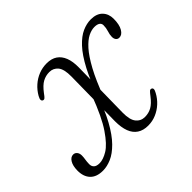

<svg xmlns="http://www.w3.org/2000/svg" viewBox="-113 -613 775 775"><g transform="rotate(-45 274.0 -226.0)"><path d="M263.5 -237.5 283.5 -232Q260 -161 234.2 -114.2Q208.5 -67.5 182 -40.8Q155.5 -14 130 -3Q104.5 8 81 8Q44.5 8 26 -11.8Q7.5 -31.5 8 -66.5Q8.5 -93 18 -108.2Q27.5 -123.5 41.5 -123.5Q51.5 -123.5 57.8 -115.8Q64 -108 64 -96Q64 -86 62 -74Q60 -62 60 -49.5Q60 -37.5 67.8 -30.2Q75.5 -23 92.5 -23Q113.5 -23 140.2 -39.2Q167 -55.5 198.5 -101.8Q230 -148 263.5 -237.5ZM306.5 -355.5 302.5 -102Q302 -61 316.5 -43.2Q331 -25.5 354 -25.5Q375 -25.5 392.5 -35Q410 -44.5 429 -69.5Q438.5 -82 443 -86Q447.5 -90 453 -88Q458 -86.5 458.8 -80.8Q459.5 -75 453 -63.5Q441.5 -42 424 -26Q406.5 -10 384.8 -0.8Q363 8.5 338.5 8.5Q311 8.5 292.5 -3.8Q274 -16 265 -39.8Q256 -63.5 256 -99L259.5 -351Q260 -392.5 245.8 -409.8Q231.5 -427 209 -427Q188.5 -427 170.8 -417.5Q153 -408 133.5 -382Q125 -370 120.5 -366.2Q116 -362.5 111 -364Q105.5 -366 104.8 -372Q104 -378 110.5 -389.5Q122.5 -410.5 140.2 -426.2Q158 -442 180 -450.8Q202 -459.5 226 -459.5Q253.5 -459.5 271.2 -447.5Q289 -435.5 298 -412.5Q307 -389.5 306.5 -355.5ZM293 -200.5 274.5 -207Q300 -283 326 -332.2Q352 -381.5 378 -409.2Q404 -437 429 -448Q454 -459 477.5 -459Q510.5 -459 527.8 -441.2Q545 -423.5 545 -395.5Q545 -362 534 -343.5Q523 -325 507.5 -325Q498 -325 492.8 -332Q487.5 -339 488 -350Q488 -361.5 492.8 -376Q497.5 -390.5 497.5 -406Q497.5 -416 489.5 -421.5Q481.5 -427 466 -427Q449.5 -427 430.2 -417.5Q411 -408 389.2 -383.8Q367.5 -359.5 343.2 -315Q319 -270.5 293 -200.5Z"/></g></svg>

Font: Fraunces ExtraLight
Style: Italic
Weight: 250
Italic angle: -16°
Version: Version 1.000;[b76b70a41]